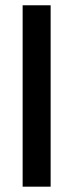

<svg xmlns="http://www.w3.org/2000/svg" viewBox="-20 -700 275 720"><path d="M64.9 0V-680.2H169.9V0Z"/></svg>

Font: TASA Orbiter Deck Medium
Style: Regular
Weight: 500
Designer: Weizhong Zhang
Version: Version 1.000;Glyphs 3.1.2 (3151)